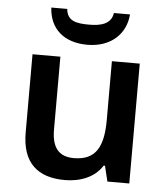

<svg xmlns="http://www.w3.org/2000/svg" viewBox="-54 -807 750 865"><g transform="rotate(5 321.0 -374.5)"><path d="M499 -759H426C419 -707 369 -697 320 -697C262 -697 220 -704 215 -759H143C148 -666 210 -606 319 -606C424 -606 492 -669 499 -759ZM562 -542H436V-277C436 -157 404 -92 303 -92C234 -92 203 -132 203 -213V-542H77V-188C77 -50 149 10 271 10C339 10 405 -14 440 -70H446L463 0H562Z"/></g></svg>

Font: Noto Sans Tai Tham SemiBold
Style: Regular
Weight: 600
Designer: Monotype Design Team 2013. Revised by David WIlliams 2020
Foundry: Monotype Imaging Inc.
Version: Version 2.002